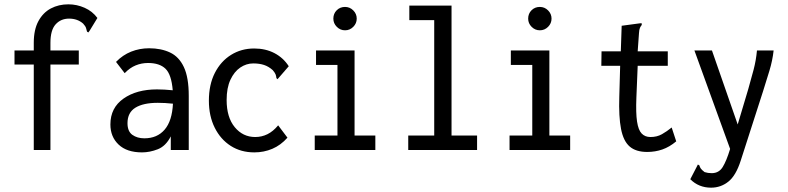

<svg xmlns="http://www.w3.org/2000/svg" viewBox="-20 -693 3640 887"><path d="M136 -395H47V-460H136V-495Q136 -556 157.5 -595.5Q179 -635 215 -654Q251 -673 296 -673Q335 -673 371 -657Q407 -641 430 -610L394 -551L388 -543L382 -547Q380 -555 377.5 -563.5Q375 -572 364 -584Q338 -607 299 -607Q261 -607 237 -580.5Q213 -554 213 -495V-460H344V-395H213V0H136Z M636 11Q566 11 528 -25Q490 -61 490 -118Q490 -195 550.5 -237.5Q611 -280 705 -280Q721 -280 739.5 -279Q758 -278 778 -276Q772 -349 744.5 -375.5Q717 -402 664 -402Q634 -402 607 -391Q580 -380 556 -355L516 -407Q547 -439 586 -454.5Q625 -470 669 -470Q724 -470 765.5 -450.5Q807 -431 829.5 -383Q852 -335 852 -250V0H769V-63Q746 -18 709 -3.5Q672 11 636 11ZM569 -124Q569 -86 591.5 -70Q614 -54 647 -54Q706 -54 740.5 -94Q775 -134 779 -214Q742 -218 709 -218Q642 -218 605.5 -195.5Q569 -173 569 -124Z M1155 11Q1093 11 1046 -19Q999 -49 972 -103Q945 -157 945 -228Q945 -302 972.5 -356Q1000 -410 1047.5 -439.5Q1095 -469 1154 -469Q1207 -469 1248 -447.5Q1289 -426 1314 -387L1269 -335L1262 -327L1257 -332Q1256 -341 1253.5 -348.5Q1251 -356 1240 -369Q1221 -386 1199.5 -393Q1178 -400 1150 -400Q1118 -400 1090 -381Q1062 -362 1044.5 -324.5Q1027 -287 1027 -231Q1027 -151 1064.5 -105.5Q1102 -60 1159 -60Q1189 -60 1215.5 -73Q1242 -86 1265 -114L1308 -57Q1277 -22 1238 -5.5Q1199 11 1155 11Z M1434 0V-67H1539V-393H1440V-460H1618V-67H1714V0ZM1574 -553Q1552 -553 1536 -569Q1520 -585 1520 -607Q1520 -630 1535.5 -645.5Q1551 -661 1574 -661Q1596 -661 1612 -645Q1628 -629 1628 -607Q1628 -585 1612 -569Q1596 -553 1574 -553Z M1866 0V-67H1986V-600H1871V-667H2066V-67H2184V0Z M2334 0V-67H2439V-393H2340V-460H2518V-67H2614V0ZM2474 -553Q2452 -553 2436 -569Q2420 -585 2420 -607Q2420 -630 2435.5 -645.5Q2451 -661 2474 -661Q2496 -661 2512 -645Q2528 -629 2528 -607Q2528 -585 2512 -569Q2496 -553 2474 -553Z M2970 9Q2918 9 2889 -16Q2860 -41 2849 -97.5Q2838 -154 2841 -246L2845 -389H2758L2759 -456H2848L2852 -574L2934 -585L2944 -586L2945 -578Q2940 -572 2936.5 -564.5Q2933 -557 2932 -540L2926 -456H3065V-389H2926L2920 -243Q2917 -171 2923 -131.5Q2929 -92 2944.5 -76Q2960 -60 2985 -60Q3015 -60 3038 -73Q3061 -86 3083 -104L3104 -40Q3073 -14 3040 -2.5Q3007 9 2970 9Z M3265 174Q3208 174 3169 135L3199 77L3204 67L3211 71Q3213 79 3217.5 85.5Q3222 92 3235 102Q3250 107 3268 107Q3301 107 3318.5 79Q3336 51 3353 -5L3188 -460H3269L3388 -118L3437 -282Q3450 -327 3461.5 -371Q3473 -415 3477 -460H3554Q3549 -414 3534.5 -366Q3520 -318 3505 -271L3402 49Q3380 118 3345 146Q3310 174 3265 174Z"/></svg>

Font: Inconsolata SemiCondensed Medium
Style: Regular
Weight: 500
Width: 4
Monospace: yes
Designer: Raph Levien, Cyreal, Brenton Simpson
Foundry: Raph Levien, Cyreal, Google
Version: Version 3.001; ttfautohint (v1.8.2.53-6de2)